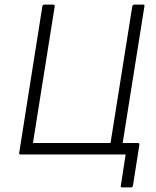

<svg xmlns="http://www.w3.org/2000/svg" viewBox="-20 -675 680 839"><path d="M514 144Q506 144 508 136L529 0H70Q62 0 64 -8L165 -647Q167 -655 174 -655H212Q220 -655 219 -647L124 -50H463L558 -647Q560 -655 567 -655H605Q613 -655 611 -647L516 -50H583Q591 -50 589 -42L561 136Q560 144 552 144Z"/></svg>

Font: Sofia Sans Light
Style: Italic
Weight: 300
Italic angle: -9°
Version: Version 4.100-B